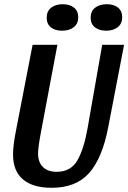

<svg xmlns="http://www.w3.org/2000/svg" viewBox="-20 -873 610 913"><path d="M226 20Q136 20 89 -20Q42 -60 42 -138Q42 -182 56 -252L135 -660H253L174 -241Q161 -171 161 -143Q161 -102 184 -79Q207 -56 249 -56Q317 -56 348 -110.5Q379 -165 396 -261L466 -660H570L495 -270Q467 -122 404.5 -51Q342 20 226 20ZM352 -791Q352 -760 330.5 -743.5Q309 -727 275 -727Q242 -727 222 -743Q202 -759 202 -789Q202 -820 223.5 -836.5Q245 -853 278 -853Q311 -853 331.5 -837Q352 -821 352 -791ZM561 -791Q561 -760 539.5 -743.5Q518 -727 485 -727Q452 -727 431.5 -743Q411 -759 411 -789Q411 -820 432.5 -836.5Q454 -853 488 -853Q521 -853 541 -837Q561 -821 561 -791Z"/></svg>

Font: Sansita
Style: Italic
Weight: 400
Italic angle: -11°
Designer: Pablo Cosgaya
Foundry: Omnibus-Type
Version: Version 1.006